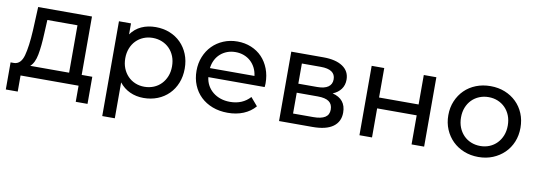

<svg xmlns="http://www.w3.org/2000/svg" viewBox="-57 -893 4029 1444"><g transform="rotate(10 1958.0 -170.5)"><path d="M632 -84V123H542V0H99V123H8V-84H36Q87 -87 106 -156Q125 -225 132 -351L140 -530H551V-84ZM158 -84H455V-446H225L220 -344Q216 -244 203.5 -178.5Q191 -113 158 -84Z M1306 -265Q1306 -205 1286 -155Q1266 -105 1230 -69Q1194 -33 1145 -13.5Q1096 6 1038 6Q981 6 933.5 -16Q886 -38 853 -80V194H757V-530H849V-446Q881 -491 929.5 -513Q978 -535 1038 -535Q1096 -535 1145 -515.5Q1194 -496 1230 -460Q1266 -424 1286 -374.5Q1306 -325 1306 -265ZM1209 -265Q1209 -307 1195.5 -341Q1182 -375 1158 -399.5Q1134 -424 1101 -437.5Q1068 -451 1030 -451Q992 -451 959.5 -437.5Q927 -424 903 -399.5Q879 -375 865.5 -340.5Q852 -306 852 -265Q852 -223 865.5 -189Q879 -155 903 -130Q927 -105 959.5 -91.5Q992 -78 1030 -78Q1068 -78 1101 -91.5Q1134 -105 1158 -130Q1182 -155 1195.5 -189Q1209 -223 1209 -265Z M1922 -233H1492Q1496 -198 1512 -169.5Q1528 -141 1553.5 -120.5Q1579 -100 1612 -89Q1645 -78 1684 -78Q1779 -78 1837 -142L1890 -80Q1854 -38 1800.5 -16Q1747 6 1681 6Q1617 6 1564.5 -14Q1512 -34 1474.5 -70Q1437 -106 1416.5 -156Q1396 -206 1396 -265Q1396 -323 1416 -372.5Q1436 -422 1471.5 -458Q1507 -494 1556 -514.5Q1605 -535 1662 -535Q1719 -535 1767.5 -515Q1816 -495 1850.5 -459Q1885 -423 1904.5 -372.5Q1924 -322 1924 -262Q1924 -257 1923.5 -249.5Q1923 -242 1922 -233ZM1492 -302H1832Q1828 -335 1814 -363Q1800 -391 1777.5 -411.5Q1755 -432 1725.5 -443Q1696 -454 1662 -454Q1627 -454 1598 -443Q1569 -432 1546.5 -412Q1524 -392 1510 -364Q1496 -336 1492 -302Z M2537 -146Q2537 -76 2484.5 -38Q2432 0 2328 0H2073V-530H2319Q2413 -530 2466 -494.5Q2519 -459 2519 -394Q2519 -352 2496.5 -321.5Q2474 -291 2434 -275Q2537 -249 2537 -146ZM2167 -302H2311Q2366 -302 2394.5 -322Q2423 -342 2423 -380Q2423 -456 2311 -456H2167ZM2441 -152Q2441 -193 2413.5 -213Q2386 -233 2327 -233H2167V-74H2321Q2381 -74 2411 -93Q2441 -112 2441 -152Z M2687 -530H2783V-305H3085V-530H3181V0H3085V-222H2783V0H2687Z M3319 -265Q3319 -324 3340 -373.5Q3361 -423 3397.5 -459Q3434 -495 3484.5 -515Q3535 -535 3595 -535Q3655 -535 3705 -515Q3755 -495 3792 -459Q3829 -423 3849.5 -373.5Q3870 -324 3870 -265Q3870 -206 3849.5 -156.5Q3829 -107 3792 -71Q3755 -35 3705 -14.5Q3655 6 3595 6Q3535 6 3484.5 -14.5Q3434 -35 3397.5 -71Q3361 -107 3340 -156.5Q3319 -206 3319 -265ZM3773 -265Q3773 -307 3759.5 -341Q3746 -375 3722 -399.5Q3698 -424 3665.5 -437.5Q3633 -451 3595 -451Q3557 -451 3524 -437.5Q3491 -424 3467 -399.5Q3443 -375 3429.5 -341Q3416 -307 3416 -265Q3416 -223 3429.5 -189Q3443 -155 3467 -130Q3491 -105 3524 -91.5Q3557 -78 3595 -78Q3633 -78 3665.5 -91.5Q3698 -105 3722 -130Q3746 -155 3759.5 -189Q3773 -223 3773 -265Z"/></g></svg>

Font: CMG Sans Medium
Style: Regular
Weight: 500
Designer: Julieta Ulanovsky
Foundry: Julieta Ulanovsky
Version: Version 7.200